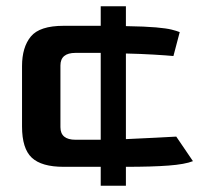

<svg xmlns="http://www.w3.org/2000/svg" viewBox="-20 -530 643 610"><path d="M300 60V0H182Q112 0 81 -29Q50 -58 50 -128V-320Q50 -380 78 -414Q106 -448 182 -448H300V-510H380V-447Q442 -446 475.5 -443Q509 -440 525 -436Q541 -432 551 -428L531 -352Q510 -354 468.5 -356.5Q427 -359 380 -360V-88Q431 -90 474.5 -92.5Q518 -95 540 -96L593 -18Q568 -8 515.5 -4Q463 0 380 0V60ZM220 -86H300V-362H220Q172 -362 172 -322V-126Q172 -86 220 -86Z"/></svg>

Font: Goldman
Style: Regular
Weight: 400
Designer: Jaikishan Patel
Version: Version 1.000; ttfautohint (v1.8.3)